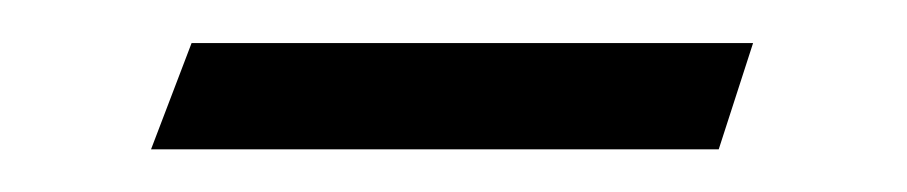

<svg xmlns="http://www.w3.org/2000/svg" viewBox="-20 -301 425 90"><path d="M316.9 -231H50.8L69.8 -280.8H333Z"/></svg>

Font: Aref Ruqaa
Style: Bold
Weight: 700
Designer: Abdullah Aref
Version: Version 1.002